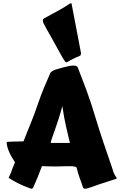

<svg xmlns="http://www.w3.org/2000/svg" viewBox="-20 -1125 735 1176"><path d="M32.7 -35.6Q39.1 -48.3 45.9 -64.2Q52.7 -80.1 58.6 -98.6L71.8 -130.9Q63 -144 54 -159.4Q44.9 -174.8 37.6 -190.9Q30.3 -207 25.6 -223.1Q21 -239.3 21 -254.4Q21 -255.4 28.6 -256.1Q36.1 -256.8 47.6 -257.3Q59.1 -257.8 72.5 -258.1Q85.9 -258.3 97.4 -258.5Q108.9 -258.8 116.5 -259Q124 -259.3 124 -259.3Q135.3 -288.6 146 -314.9Q156.7 -341.3 167.5 -368.2Q178.2 -395 189 -423.1Q199.7 -451.2 210.4 -483.4Q231 -543.9 250.5 -589.8Q270 -635.7 287.1 -675.3Q289.1 -680.2 293.7 -684.3Q298.3 -688.5 303.7 -691.4Q309.1 -694.3 314.2 -696.3Q319.3 -698.2 322.3 -699.2Q324.2 -699.7 337.2 -703.6Q350.1 -707.5 366.7 -711.9Q383.3 -716.3 399.7 -719.7Q416 -723.1 425.8 -723.1H434.6Q442.4 -723.1 449.5 -719.5Q456.5 -715.8 459 -705.1Q482.4 -645 509 -574Q535.6 -502.9 561 -417.5Q574.7 -371.6 587.9 -330.6Q601.1 -289.6 614.3 -250.5Q627.4 -211.4 640.9 -172.4Q654.3 -133.3 668.5 -91.8Q672.9 -74.2 677.5 -64Q682.1 -53.7 686 -47.9Q689.9 -42 692.4 -39.3Q694.8 -36.6 694.8 -33.7Q694.8 -30.8 685.5 -27.8L580.6 6.3Q568.8 10.7 556.6 15.1Q544.4 19.5 533.7 22.9Q522.9 26.4 514.9 28.6Q506.8 30.8 503.4 30.8H500.5Q493.7 30.8 490.7 26.6Q487.8 22.5 486.8 18.6Q481.9 2.4 477.1 -10.5Q472.2 -23.4 467.5 -36.4Q462.9 -49.3 458.3 -64Q453.6 -78.6 449.2 -98.6Q448.2 -101.1 443.8 -102.8Q439.5 -104.5 433.3 -105.5Q427.2 -106.4 420.4 -106.7Q413.6 -106.9 407.7 -106.9Q389.2 -106.9 377.7 -106.7Q366.2 -106.4 357.4 -106.2Q348.6 -106 340.6 -105.7Q332.5 -105.5 320.8 -105.5Q306.6 -105.5 291.7 -105.7Q276.9 -106 264.6 -106.4L236.8 -107.4Q224.1 -72.3 211.4 -41.5Q198.7 -10.7 184.1 22Q183.1 25.9 179.4 28.3Q175.8 30.8 171.9 30.8Q168.9 30.8 168.5 30.3Q121.1 13.2 88.9 -3.4Q56.6 -20 32.7 -35.6ZM361.8 -474.6Q350.1 -431.2 338.6 -395.8Q327.1 -360.4 317.6 -333Q308.1 -305.7 301.3 -286.9Q294.4 -268.1 291.5 -257.8V-253.4Q291.5 -250.5 291 -249.5H408.2Q402.8 -273.4 396.7 -297.9Q390.6 -322.3 384.8 -349.1Q378.9 -376 373 -406.7Q367.2 -437.5 361.8 -474.6ZM314.5 -859.9Q303.2 -880.4 295.4 -894Q287.6 -907.7 280.8 -919.9Q273.9 -932.1 266.1 -946Q258.3 -960 247.6 -980.5Q244.6 -985.8 243.9 -990.7Q243.2 -995.6 242.7 -999.5Q242.7 -1004.9 245.1 -1008.1Q247.6 -1011.2 252.4 -1013.7Q270.5 -1023.9 290.3 -1034.4Q310.1 -1044.9 330.1 -1055.9Q350.1 -1066.9 369.9 -1078.6Q389.6 -1090.3 407.7 -1103Q412.6 -1105.5 414.6 -1105.5Q417.5 -1105.5 418.5 -1101.6L473.1 -815.9Q474.1 -809.6 475.1 -805.4Q476.1 -801.3 476.1 -797.4Q476.1 -793 474.6 -789.1Q473.1 -785.2 468.3 -782.7Q458 -778.3 449.2 -774.4Q440.4 -770.5 431.9 -766.4Q423.3 -762.2 413.8 -757.3Q404.3 -752.4 392.6 -745.1Q390.6 -743.2 387.2 -743.2Q382.8 -743.2 377.4 -749.8Q372.1 -756.3 364 -770.3Q356 -784.2 344 -806.4Q332 -828.6 314.5 -859.9Z"/></svg>

Font: Carter One
Style: Regular
Weight: 400
Designer: vernon adams
Foundry: vernon adams
Version: Version 1.000